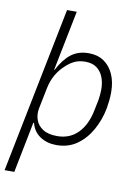

<svg xmlns="http://www.w3.org/2000/svg" viewBox="-100 -805 768 1071"><g transform="rotate(10 283.5 -270.0)"><path d="M3 200 191 -740H246L178 -400H181Q213 -462 253.5 -493Q294 -524 353 -524Q403 -524 438.5 -500Q474 -476 493.5 -432.5Q513 -389 513 -331Q513 -307 510.5 -283.5Q508 -260 504 -237Q491 -171 459.5 -114.5Q428 -58 379 -23Q330 12 262 12Q209 12 170 -14Q131 -40 119 -88H115L58 200ZM258 -38Q330 -38 376.5 -86Q423 -134 439 -219L451 -278Q453 -292 454.5 -306.5Q456 -321 456 -337Q456 -375 444 -406Q432 -437 407 -455.5Q382 -474 342 -474Q308 -474 282 -462Q256 -450 232 -427Q205 -403 185 -369Q165 -335 156 -290L132 -171Q126 -138 136.5 -107.5Q147 -77 177 -57.5Q207 -38 258 -38Z"/></g></svg>

Font: IBM Plex Sans Light
Style: Italic
Weight: 300
Italic angle: -11.31°
Designer: Mike Abbink, Paul van der Laan, Pieter van Rosmalen
Foundry: Bold Monday
Version: Version 3.201